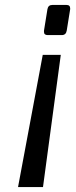

<svg xmlns="http://www.w3.org/2000/svg" viewBox="-20 -557 308 777"><path d="M264 -523V-520L250 -433Q247 -415 230 -415H173Q158 -415 158 -428V-433L172 -520Q175 -537 192 -537H249Q264 -537 264 -523ZM154 200H53L153 -335H226Z"/></svg>

Font: Exo Medium
Style: Italic
Weight: 500
Italic angle: -9°
Designer: Natanael Gama
Foundry: Natanael Gama
Version: Version 1.500; ttfautohint (v1.6)